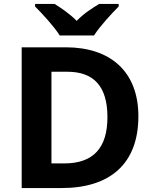

<svg xmlns="http://www.w3.org/2000/svg" viewBox="-20 -954 780 974"><path d="M283 -774H457C485 -819 546 -885 582 -921V-934H483C448 -913 403 -884 369 -848C334 -884 292 -912 257 -934H158V-921C195 -884 255 -819 283 -774ZM682 -364C682 -593 538 -714 314 -714H90V0H292C538 0 682 -123 682 -364ZM525 -360C525 -204 454 -125 306 -125H241V-590H322C454 -590 525 -518 525 -360Z"/></svg>

Font: Noto Traditional Nushu
Style: Bold
Weight: 700
Designer: LIU Zhao
Foundry: LiuZhao Studio
Version: Version 2.003